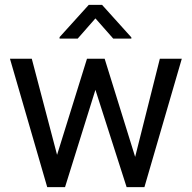

<svg xmlns="http://www.w3.org/2000/svg" viewBox="-20 -770 791 790"><path d="M536.1 -124.5 637.7 -528.3H728L574.2 0H501L372.6 -400.4L247.6 0H174.3L21 -528.3H110.8L214.8 -132.8L337.9 -528.3H410.6ZM520.5 -616.2V-611.3H445.8L372.6 -694.3L299.8 -611.3H225.1V-617.2L345.2 -750H399.9Z"/></svg>

Font: Roboto
Style: Regular
Weight: 400
Designer: Google
Version: Version 2.001047; 2015